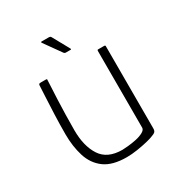

<svg xmlns="http://www.w3.org/2000/svg" viewBox="-152 -735 797 848"><g transform="rotate(-30 246.5 -311.5)"><path d="M252 4Q179 4 139 -25.5Q99 -55 83 -106Q67 -157 67 -219Q67 -270 69 -319Q71 -368 73 -407Q75 -446 76 -465Q77 -470 79.5 -471Q82 -472 87 -472H110Q116 -472 117.5 -471Q119 -470 118 -464Q118 -456 116.5 -431Q115 -406 113.5 -370.5Q112 -335 111 -294.5Q110 -254 110 -215Q110 -134 142.5 -84Q175 -34 251 -34Q260 -34 280.5 -36Q301 -38 322.5 -42.5Q344 -47 359.5 -55.5Q375 -64 375 -75V-467Q375 -469 376 -470.5Q377 -472 378 -472H411Q413 -472 414.5 -471Q416 -470 416 -467V-48Q416 -36 410.5 -30.5Q405 -25 387 -19Q380 -16 357.5 -10.5Q335 -5 306 -0.5Q277 4 252 4ZM248 -531Q244 -531 240 -535L178 -622Q177 -624 177.5 -625.5Q178 -627 180 -627H218Q221 -627 223.5 -626Q226 -625 228 -622L275 -537Q278 -531 273 -531Z"/></g></svg>

Font: Glory ExtraLight
Style: Regular
Weight: 250
Version: Version 1.011